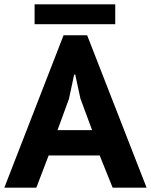

<svg xmlns="http://www.w3.org/2000/svg" viewBox="-20 -868 698 888"><path d="M441 -149H205L148 0H0L274 -705H383L658 0H501ZM246 -266H406L352 -412L328 -523H323L299 -411ZM140 -848H513V-756H140Z"/></svg>

Font: PT Sans Caption
Style: Bold
Weight: 700
Designer: A.Korolkova, O.Umpeleva, V.Yefimov
Foundry: ParaType Ltd
Version: Version 2.003W OFL